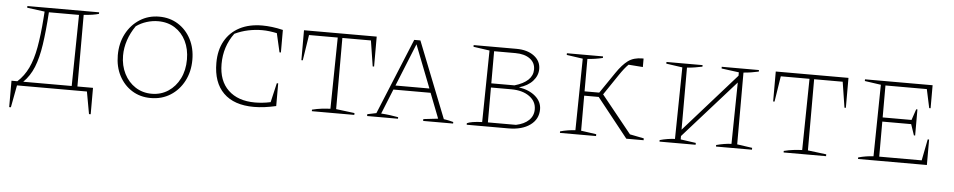

<svg xmlns="http://www.w3.org/2000/svg" viewBox="-39 -810 6156 1239"><g transform="rotate(5 3038.5 -190.5)"><path d="M38 144V-27H76Q119 -66 145.5 -121.5Q172 -177 186.5 -257Q201 -337 209 -448L212 -490L98 -505V-516H563V-506Q547 -501 522 -497Q497 -493 465 -491V-27H566V144H555L529 0H76L49 144ZM240 -488Q232 -365 219 -277.5Q206 -190 181.5 -129.5Q157 -69 114 -27H428L435 -488Z M942 6Q874 6 821 -27Q768 -60 737.5 -118Q707 -176 707 -251Q707 -329 739 -390Q771 -451 826.5 -486.5Q882 -522 952 -522Q1021 -522 1074.5 -488.5Q1128 -455 1158.5 -396.5Q1189 -338 1189 -263Q1189 -186 1157 -125Q1125 -64 1069.5 -29Q1014 6 942 6ZM946 -22Q1006 -22 1053 -53Q1100 -84 1127 -138Q1154 -192 1154 -262Q1154 -329 1128.5 -381Q1103 -433 1056.5 -462.5Q1010 -492 948 -492Q911 -492 874 -480.5Q837 -469 806 -447Q774 -401 757.5 -351.5Q741 -302 741 -252Q741 -187 767.5 -134.5Q794 -82 840.5 -52Q887 -22 946 -22Z M1610 5Q1482 5 1413.5 -62.5Q1345 -130 1345 -257Q1345 -340 1378.5 -399.5Q1412 -459 1473.5 -491Q1535 -523 1620 -523Q1649 -523 1683 -519Q1717 -515 1754 -506V-360H1745L1717 -482Q1693 -487 1669 -490Q1645 -493 1621 -493Q1576 -493 1531 -483.5Q1486 -474 1444 -454Q1379 -366 1379 -253Q1379 -144 1442 -84Q1505 -24 1615 -24Q1637 -24 1662.5 -26.5Q1688 -29 1716 -35L1745 -160H1754V-13Q1714 -4 1679 0.5Q1644 5 1610 5Z M2361 -516V-322H2352L2326 -488H2141V-27L2261 -12V0H1986V-10Q2018 -18 2047 -21.5Q2076 -25 2104 -26L2111 -488H1925L1899 -322H1890V-516Z M2839 -23Q2851 -21 2857.5 -20Q2864 -19 2873 -17Q2882 -15 2901 -10V0H2707V-12L2802 -23L2739 -185H2498L2433 -24Q2465 -22 2490.5 -18.5Q2516 -15 2544 -10V0H2344V-12L2402 -24L2604 -516H2644ZM2509 -212H2729L2621 -489Z M3304 -270Q3372 -259 3412 -224Q3452 -189 3452 -140Q3452 -76 3399.5 -38Q3347 0 3259 0H2989V-10Q3015 -23 3087 -26L3094 -490L2989 -505V-516H3266Q3337 -516 3380.5 -483.5Q3424 -451 3424 -399Q3424 -356 3392.5 -321Q3361 -286 3304 -270ZM3262 -488H3124V-280H3274Q3391 -315 3391 -393Q3391 -437 3356 -462.5Q3321 -488 3262 -488ZM3256 -253H3124V-27H3306Q3359 -38 3388.5 -66.5Q3418 -95 3418 -137Q3418 -189 3373 -221Q3328 -253 3256 -253Z M3593 0V-10Q3640 -23 3691 -26L3698 -490L3593 -505V-516H3827V-506Q3778 -494 3728 -491V-281H3823L3915 -416Q3953 -472 3989 -498.5Q4025 -525 4081 -525H4089V-470L3996 -477Q3971 -453 3938 -404L3849 -272L4044 -30L4135 -12V0H4023L3822 -253H3728V-26L3827 -12V0Z M4238 0V-10Q4263 -17 4288 -21Q4313 -25 4336 -26L4343 -490L4238 -505V-516H4472V-506Q4449 -501 4424 -497Q4399 -493 4373 -491V-89L4709 -468V-490L4596 -505V-516H4837V-506Q4815 -501 4790 -497Q4765 -493 4739 -491V-26L4837 -12V0H4604V-10Q4630 -17 4654.5 -21Q4679 -25 4702 -26L4708 -424L4373 -48V-26L4472 -12V0Z M5417 -516V-322H5408L5382 -488H5197V-27L5317 -12V0H5042V-10Q5074 -18 5103 -21.5Q5132 -25 5160 -26L5167 -488H4981L4955 -322H4946V-516Z M5961 -165H5970V0H5524V-10Q5549 -17 5574 -21Q5599 -25 5622 -26L5629 -490L5524 -505V-516H5962V-367H5953L5927 -488H5659V-281H5846L5870 -352H5878V-183H5870L5846 -254H5659V-27H5934Z"/></g></svg>

Font: Piazzolla SC Thin
Style: Regular
Weight: 100
Designer: Juan Pablo del Peral
Foundry: Huerta Tipografica
Version: Version 1.330